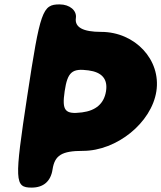

<svg xmlns="http://www.w3.org/2000/svg" viewBox="-20 -903 734 873"><path d="M104 -467C45 -79 46 -50 124 -50C178 -50 211 -79 219 -133C229 -197 261 -217 357 -217C511 -217 669 -345 691 -488C713 -631 594 -758 440 -758C357 -758 319 -779 325 -821C330 -855 297 -883 251 -883C173 -883 163 -855 104 -467ZM462 -488C453 -432 416 -400 353 -392C275 -382 261 -400 274 -488C287 -576 308 -593 382 -583C443 -575 471 -544 462 -488Z"/></svg>

Font: Hussar Skorodowane
Style: Ky
Weight: 700
Foundry: Cannot Into Space Fonts
Version: Version 0.892